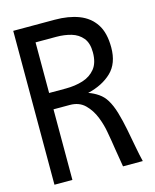

<svg xmlns="http://www.w3.org/2000/svg" viewBox="-112 -826 725 898"><g transform="rotate(-15 250.0 -376.5)"><path d="M39.1 -3.9V-749H240.2Q306.6 -749 356.4 -730Q406.2 -710.9 434.1 -668.9Q461.9 -627 461.9 -555.7Q461.9 -478.5 418 -436.5Q374 -394.5 302.7 -377.9Q328.1 -369.1 350.1 -354Q372.1 -338.9 385.7 -316.4Q402.3 -290 414.1 -250Q425.8 -210 434.6 -165Q443.4 -120.1 451.2 -77.6Q459 -35.2 466.8 -3.9H371.1Q363.3 -46.9 356.9 -89.8Q350.6 -132.8 342.8 -174.8Q336.9 -211.9 321.3 -251.5Q305.7 -291 277.8 -318.4Q250 -345.7 205.1 -345.7H126V-3.9ZM126 -424.8H207Q252 -424.8 289.6 -436.5Q327.1 -448.2 350.1 -476.6Q373 -504.9 373 -555.7Q373 -600.6 352.5 -625.5Q332 -650.4 298.8 -660.2Q265.6 -669.9 226.6 -669.9H126Z"/></g></svg>

Font: Kosugi
Style: Regular
Weight: 400
Version: Version 4.002